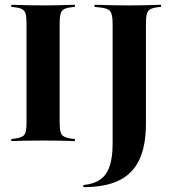

<svg xmlns="http://www.w3.org/2000/svg" viewBox="-20 -591 721 804"><path d="M149.2 -2.4Q123.4 -2.4 100 -2Q76.6 -1.6 58.5 -1.2Q40.3 -0.8 27.4 0V-8.9L42.7 -10.5Q62.9 -13.7 73.4 -19.4Q83.9 -25 87.5 -38.7Q91.1 -52.4 91.1 -78.2V-492.7Q91.1 -518.5 87.5 -532.3Q83.9 -546 73.4 -552Q62.9 -558.1 42.7 -560.5L27.4 -562.1V-571Q40.3 -571 58.5 -570.2Q76.6 -569.4 100 -569Q123.4 -568.5 149.2 -568.5H160.5H171.8Q198.4 -568.5 221 -569Q243.5 -569.4 262.1 -570.2Q280.6 -571 293.5 -571V-562.1L278.2 -560.5Q258.1 -558.1 247.6 -552Q237.1 -546 233.5 -532.3Q229.8 -518.5 229.8 -492.7V-78.2Q229.8 -52.4 233.5 -38.7Q237.1 -25 247.6 -19.4Q258.1 -13.7 278.2 -10.5L293.5 -8.9V0Q280.6 -0.8 262.1 -1.2Q243.5 -1.6 221 -2Q198.4 -2.4 171.8 -2.4H160.5ZM451.6 -201.6V-492.7Q451.6 -530.6 441.9 -543.5Q432.3 -556.5 399.2 -559.7L375.8 -562.1V-571Q390.3 -571 410.9 -570.2Q431.5 -569.4 456.9 -569Q482.3 -568.5 511.3 -568.5H521H533.1Q559.7 -568.5 582.3 -569Q604.8 -569.4 623.4 -570.2Q641.9 -571 654 -571V-562.1L638.7 -560.5Q619.4 -558.1 608.9 -552Q598.4 -546 594.8 -532.3Q591.1 -518.5 591.1 -492.7V-201.6ZM329 192.7V183.9Q372.6 179.8 399.6 160.9Q426.6 141.9 439.1 104.8Q451.6 67.7 451.6 10.5V-201.6H591.1V-73.4Q591.1 19.4 563.3 78.2Q535.5 137.1 477.8 164.9Q420.2 192.7 329 192.7Z"/></svg>

Font: Playfair 144pt SemiCondensed ExtraBold
Style: Regular
Weight: 800
Width: 4
Designer: Claus Eggers Sørensen
Foundry: Claus Eggers Sørensen
Version: Version 2.203